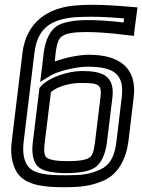

<svg xmlns="http://www.w3.org/2000/svg" viewBox="-20 -748 595 803"><path d="M352 -519C311 -519 253 -507 209 -491L213 -529C219 -572 227 -590 242 -598C260 -609 290 -614 340 -614C386 -614 443 -610 512 -601L540 -598L543 -626L552 -694L555 -717L532 -719C464 -725 408 -728 367 -728C340 -728 316 -727 295 -725C182 -716 90 -657 74 -527L29 -156C21 -98 34 -43 61 -14C99 29 174 35 248 35C318 35 361 30 414 7C473 -19 507 -81 517 -156L539 -340C555 -465 478 -519 352 -519ZM346 -469C457 -469 501 -438 489 -340L467 -156C459 -91 439 -57 399 -39C353 -18 321 -15 254 -15C182 -15 127 -19 100 -49C81 -71 73 -106 79 -156L124 -527C137 -631 193 -667 294 -676C313 -677 335 -678 361 -678C396 -678 442 -676 499 -671L497 -654C438 -661 388 -664 346 -664C292 -664 247 -656 221 -641C190 -623 170 -581 163 -529L154 -452L148 -405L190 -431C221 -450 296 -469 346 -469ZM317 -401C394 -401 407 -396 400 -339L377 -151C372 -111 365 -95 353 -88C338 -79 311 -74 264 -74C216 -74 190 -79 176 -88C166 -96 162 -112 167 -151L193 -363C218 -385 270 -401 317 -401ZM323 -451C264 -451 184 -424 151 -387L145 -380L144 -372L117 -151C111 -104 120 -64 144 -47C165 -31 206 -24 257 -24C309 -24 351 -31 375 -46C403 -63 421 -103 427 -151L450 -339C461 -431 409 -451 323 -451Z"/></svg>

Font: Gamestation Display Outline
Style: Italic
Weight: 400
Designer: Jonas Hecksher
Foundry: Jonas Hecksher, Playtypeª, e-types AS
Version: Version 1.003